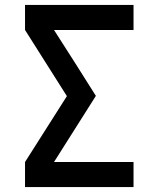

<svg xmlns="http://www.w3.org/2000/svg" viewBox="-20 -755 640 775"><path d="M81 0V-101L250 -367L81 -634V-735H519V-634H198L283 -501L367 -368L198 -101H519V0Z"/></svg>

Font: Iosevka Extended
Style: Bold
Weight: 700
Width: 7
Monospace: yes
Designer: Belleve Invis
Foundry: Belleve Invis
Version: Version 32.5.0; ttfautohint (v1.8.4)